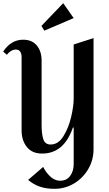

<svg xmlns="http://www.w3.org/2000/svg" viewBox="-35 -967 689 1209"><path d="M230 0Q167 0 134 -41.5Q101 -83 101 -146V-608Q101 -628 92.5 -641.5Q84 -655 65 -655Q49 -655 33.5 -645.5Q18 -636 8 -622L-15 -642Q34 -717 111 -717Q166 -717 196.5 -681Q227 -645 227 -584V-178Q227 -125 237.5 -91Q248 -57 284 -57Q332 -57 364.5 -109.5Q397 -162 413 -230.5Q429 -299 429 -345V-687L554 -727V-27Q554 40 521 97Q488 154 431.5 188Q375 222 308 222Q255 222 215 208Q175 194 142 166L237 84Q253 118 281.5 144.5Q310 171 343 171Q385 171 407 140.5Q429 110 429 66V-164H424Q368 0 230 0ZM363 -947 226 -804 244 -774 429 -853Z"/></svg>

Font: Amita
Style: Bold
Weight: 700
Designer: Eduardo Rodriguez Tunni, Modular Infotech, Brian J. Bonislawsky
Foundry: Eduardo Rodriguez Tunni, Modular Infotech, Brian J. Bonislawsky
Version: Version 1.003